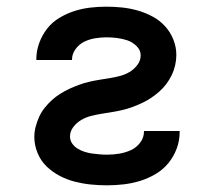

<svg xmlns="http://www.w3.org/2000/svg" viewBox="-20 -548 640 576"><path d="M301 8Q277 8 252.5 5.5Q228 3 204.5 -3Q181 -9 159 -20.5Q137 -32 119.5 -49Q102 -66 92.5 -89.5Q83 -113 83 -137Q83 -153 87 -168Q91 -183 97.5 -197.5Q104 -212 114 -224.5Q124 -237 135.5 -247.5Q147 -258 160.5 -266.5Q174 -275 188 -281.5Q202 -288 217 -293.5Q232 -299 247 -302.5Q262 -306 277.5 -308.5Q293 -311 308.5 -313.5Q324 -316 339.5 -320Q355 -324 368.5 -332Q382 -340 392 -353Q402 -366 402 -382Q402 -398 389.5 -410Q377 -422 362 -427Q347 -432 331 -434Q315 -436 299 -436Q282 -436 264.5 -433Q247 -430 232 -422.5Q217 -415 206.5 -400.5Q196 -386 196 -369Q196 -369 196 -368.5Q196 -368 196 -368H89Q89 -369 89 -369.5Q89 -370 89 -371Q89 -395 97.5 -418.5Q106 -442 121 -461.5Q136 -481 157.5 -494Q179 -507 202 -514.5Q225 -522 249.5 -525Q274 -528 299 -528Q323 -528 346.5 -525.5Q370 -523 393 -516.5Q416 -510 437.5 -498.5Q459 -487 475 -469.5Q491 -452 500 -429.5Q509 -407 509 -383Q509 -368 505.5 -352.5Q502 -337 495 -322.5Q488 -308 478.5 -295.5Q469 -283 457 -272.5Q445 -262 432 -253.5Q419 -245 405 -238.5Q391 -232 376 -226.5Q361 -221 345.5 -217.5Q330 -214 314.5 -211.5Q299 -209 283.5 -206.5Q268 -204 252.5 -200Q237 -196 223.5 -188Q210 -180 200 -167Q190 -154 190 -139Q190 -127 196.5 -117.5Q203 -108 213 -102Q223 -96 234 -92.5Q245 -89 256 -87.5Q267 -86 278.5 -85Q290 -84 301 -84Q319 -84 337.5 -87Q356 -90 372.5 -97.5Q389 -105 400.5 -120Q412 -135 412 -154Q412 -154 412 -154Q412 -154 412 -155H519Q519 -154 519 -153Q519 -152 519 -152Q519 -126 510 -102Q501 -78 485 -58.5Q469 -39 447 -26Q425 -13 401 -5.5Q377 2 351.5 5Q326 8 301 8Z"/></svg>

Font: Iosevka SS04 Semibold Extended
Style: Regular
Weight: 600
Width: 7
Monospace: yes
Designer: Belleve Invis
Foundry: Belleve Invis
Version: Version 19.0.0; ttfautohint (v1.8.4)